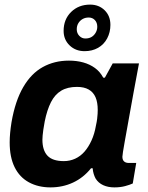

<svg xmlns="http://www.w3.org/2000/svg" viewBox="-20 -801 644 833"><path d="M199 12Q146 12 105.5 -10Q65 -32 43.5 -75.5Q22 -119 22 -183Q22 -203 24 -224.5Q26 -246 30 -271Q46 -363 80.5 -422.5Q115 -482 165.5 -510Q216 -538 279 -538Q313 -538 341.5 -530Q370 -522 392 -506Q414 -490 428 -464H435L469 -526H583L559 -397Q552 -358 545 -319.5Q538 -281 532 -247Q526 -213 521 -186Q516 -159 513.5 -142Q511 -125 511 -121Q511 -107 518.5 -100.5Q526 -94 539 -94H571L556 -5Q543 1 522.5 6.5Q502 12 476 12Q449 12 428 2.5Q407 -7 395 -26Q390 -35 386.5 -46.5Q383 -58 382 -71H375Q342 -30 297 -9Q252 12 199 12ZM257 -102Q283 -102 306 -112.5Q329 -123 346.5 -143Q364 -163 377 -191.5Q390 -220 396 -255Q400 -273 401.5 -285.5Q403 -298 403.5 -307.5Q404 -317 404 -324Q404 -357 394.5 -379Q385 -401 365 -412.5Q345 -424 314 -424Q273 -424 245.5 -407.5Q218 -391 201 -357.5Q184 -324 174 -274Q170 -253 168 -238.5Q166 -224 165 -213.5Q164 -203 164 -195Q164 -149 186 -125.5Q208 -102 257 -102ZM347 -579Q308 -579 282 -604Q256 -629 256 -667Q256 -717 288.5 -749Q321 -781 371 -781Q409 -781 434 -756.5Q459 -732 459 -693Q459 -661 445 -634.5Q431 -608 405.5 -593.5Q380 -579 347 -579ZM350 -634Q366 -634 377 -640.5Q388 -647 395 -659Q402 -671 402 -685Q402 -703 391.5 -714Q381 -725 365 -725Q350 -725 338.5 -718.5Q327 -712 320 -700.5Q313 -689 313 -674Q313 -657 324 -645.5Q335 -634 350 -634Z"/></svg>

Font: Archivo SemiBold
Style: Bold Italic
Weight: 700
Italic angle: -10°
Version: Version 2.001